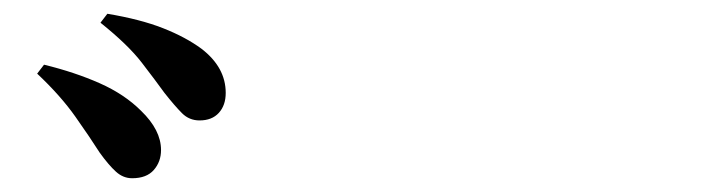

<svg xmlns="http://www.w3.org/2000/svg" viewBox="-20 -869 1040 279"><path d="M172 -610Q159 -610 148.5 -619.5Q138 -629 125 -647Q111 -669 89.5 -699.5Q68 -730 34 -762L44 -775Q89 -764 125 -748Q161 -732 185 -708Q214 -680 214 -651Q214 -634 203.5 -622Q193 -610 172 -610ZM270 -694Q255 -694 244.5 -704.5Q234 -715 219 -734Q206 -752 186 -778Q166 -804 126 -836L136 -849Q184 -841 217 -828Q250 -815 273 -798Q308 -771 308 -734Q308 -716 298 -705Q288 -694 270 -694Z"/></svg>

Font: Noto Serif SC ExtraLight ExtraBold
Style: Regular
Weight: 800
Version: Version 2.002-H1;hotconv 1.1.0;makeotfexe 2.6.0